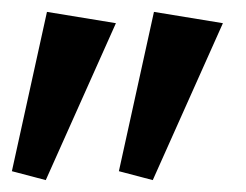

<svg xmlns="http://www.w3.org/2000/svg" viewBox="-25 -778 414 323"><path d="M175 -490 234 -758 350 -739 232 -475ZM-5 -490 54 -758 170 -739 52 -475Z"/></svg>

Font: Rising Sun SemiBold
Style: Regular
Weight: 600
Designer: Matt McInerney, Pablo Impallari, Rodrigo Fuenzalida (Raleway font), Stephen Hutchings (Greek), Cristiano Sobral (main ch
Foundry: The Rising Sun Project Authors
Version: Version 4.327; ttfautohint (v1.8.4.7-5d5b-dirty)